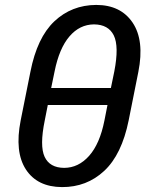

<svg xmlns="http://www.w3.org/2000/svg" viewBox="-20 -741 584 771"><path d="M237.3 -66.9Q294.9 -66.9 337.9 -115.2Q380.9 -163.6 399.4 -257.3L411.6 -319.3H171.9L159.7 -257.3Q138.7 -155.3 159.2 -111.3Q179.7 -67.4 237.3 -66.9ZM357.4 -643.1Q299.8 -642.6 258.8 -594.7Q217.8 -546.9 199.2 -454.1L185.5 -387.7H425.3L439 -454.1Q458.5 -554.7 437 -598.6Q415.5 -642.6 357.4 -643.1ZM63 -257.3 102.1 -452.6Q128.9 -589.8 198.2 -655.3Q267.6 -720.7 366.2 -721.2Q464.8 -721.2 512.7 -649.9Q560.5 -578.6 535.6 -452.6L496.6 -257.3Q468.8 -120.1 398.4 -54.7Q328.1 10.7 229 10.3Q129.9 9.8 84 -60.5Q38.1 -130.9 63 -257.3Z"/></svg>

Font: RobotoCondensed-Italic
Style: Italic
Weight: 400
Designer: Google
Version: Version 1.200311; 2013